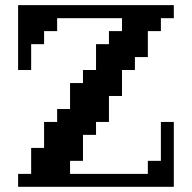

<svg xmlns="http://www.w3.org/2000/svg" viewBox="-20 -720 740 740"><path d="M450.2 -649.9H200.2V-600.1H149.9V-549.8H100.1V-450.2H49.8V-700.2H649.9V-649.9H600.1V-600.1H549.8V-500H500V-450.2H450.2V-350.1H399.9V-250H350.1V-200.2H299.8V-100.1H250V-49.8H549.8V-100.1H600.1V-250H649.9V0H49.8V-49.8H100.1V-149.9H149.9V-250H200.2V-299.8H250V-399.9H299.8V-450.2H350.1V-549.8H399.9V-600.1H450.2Z"/></svg>

Font: Redaction 50
Style: Bold
Weight: 700
Designer: Jeremy Mickel / Forest Young
Foundry: MCKL
Version: Version 2.001;hotconv 1.0.113;makeotfexe 2.5.65598 DEVELOPME